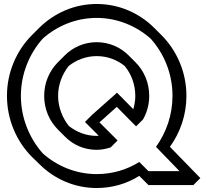

<svg xmlns="http://www.w3.org/2000/svg" viewBox="-20 -895 1042 965"><path d="M85 -413C85 -523 127 -625 195 -701C267 -765 362 -805 466 -805C570 -805 666 -764 737 -701C806 -624 847 -523 847 -413C847 -318 816 -229 764 -157L882 -35H726L680 -81C618 -42 545 -20 466 -20C362 -20 267 -60 195 -124C127 -201 85 -303 85 -413ZM15 -413C15 -294 63 -184 141 -106L177 -71C252 4 353 50 466 50C545 50 618 28 680 -11L726 35H952L987 0L834 -157C886 -229 917 -318 917 -413C917 -532 869 -641 791 -719L756 -754C681 -829 579 -875 466 -875C353 -875 252 -829 177 -755L176 -754L141 -719C63 -641 15 -532 15 -413ZM202 -413C202 -347 228 -287 271 -244L307 -208L308 -207C349 -166 404 -142 466 -142C491 -142 514 -147 536 -154L571 -189L536 -224L480 -280L567 -358L629 -295L664 -260L699 -295C719 -330 730 -371 730 -413C730 -479 704 -539 661 -582L626 -617C585 -658 528 -683 466 -683C404 -683 347 -658 306 -617L271 -582L270 -581C227 -537 202 -478 202 -413ZM272 -413C272 -469 292 -521 325 -563C362 -593 412 -613 466 -613C520 -613 569 -594 607 -563C640 -523 660 -470 660 -413C660 -390 656 -368 650 -346L603 -394L568 -429L442 -317L407 -282L442 -247L476 -213C473 -213 469 -212 466 -212C413 -212 365 -231 326 -262C294 -302 272 -356 272 -413Z"/></svg>

Font: Hussar Press
Style: Bold
Weight: 700
Foundry: Cannot Into Space Fonts
Version: Version 1.43